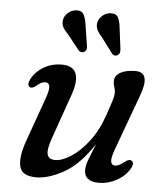

<svg xmlns="http://www.w3.org/2000/svg" viewBox="-51 -746 695 802"><g transform="rotate(5 296.0 -345.0)"><path d="M520.5 -94Q536 -85.5 520.5 -59Q501.5 -27.5 466.2 -8.5Q431 10.5 392.5 10.5Q331.5 10.5 331.5 -38.5Q331.5 -57 341.2 -82.5Q351 -108 367.5 -149.5Q310 -61 245.8 -25.2Q181.5 10.5 130 10.5Q68.5 10.5 60 -31Q51.5 -72.5 78 -144L141.5 -322Q154.5 -358 151.8 -373.2Q149 -388.5 134.5 -388.5Q126 -388.5 117.5 -384.5Q109 -380.5 97 -370Q80.5 -357 71 -362.5Q57 -371 71 -397.5Q88.5 -429.5 122 -448.8Q155.5 -468 195.5 -468Q244 -468 256.2 -436Q268.5 -404 247 -344L182 -159Q164.5 -109.5 170 -89Q175.5 -68.5 203.5 -68.5Q232 -68.5 269.5 -92.8Q307 -117 342.5 -163.2Q378 -209.5 400.5 -276.5Q416 -321 421.5 -339.8Q427 -358.5 427 -369.5Q427 -382 422.8 -393.2Q418.5 -404.5 418.5 -418.5Q418.5 -441.5 442.2 -454.8Q466 -468 505.5 -468Q571.5 -468 532 -364.5L449 -138Q434 -98 436.8 -82.5Q439.5 -67 455 -67Q469.5 -67 493 -86Q510.5 -99.5 520.5 -94ZM423.5 -639.5 434.5 -553Q435 -545 433.5 -538.8Q432 -532.5 425.5 -528Q412.5 -520 401.5 -531.5L351.5 -598.5Q338 -612.5 331.8 -626.2Q325.5 -640 328.5 -656.5Q332.5 -673.5 347.2 -686Q362 -698.5 381 -699.5Q404.5 -700.5 412.8 -683.8Q421 -667 423.5 -639.5ZM280.5 -641 294 -554.5Q295 -547 293.8 -540.8Q292.5 -534.5 286 -530Q273.5 -522 261.5 -532.5L210 -597.5Q196 -611 189 -624.2Q182 -637.5 184.5 -654.5Q187.5 -671 202 -684.2Q216.5 -697.5 235.5 -699Q259 -701 268 -684.8Q277 -668.5 280.5 -641Z"/></g></svg>

Font: Fraunces 9pt Soft
Style: Italic
Weight: 400
Italic angle: -16°
Version: Version 1.000;[0bf87f6ff]